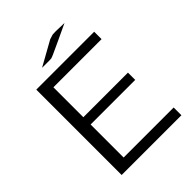

<svg xmlns="http://www.w3.org/2000/svg" viewBox="-237 -976 1102 1102"><g transform="rotate(-45 313.5 -425.5)"><path d="M209 -758 358 -841 387 -850Q391 -850 399.5 -850.5Q408 -851 412 -851L482 -849L371 -797Q328 -777 309 -768.5Q290 -760 284.5 -759Q279 -758 270 -758ZM97 0V-693H567V-633H176V-390H538V-331H176V-63H582V0Z"/></g></svg>

Font: Coval
Style: ExtraLight
Weight: 250
Foundry: Context Ltd
Version: Version 001.000